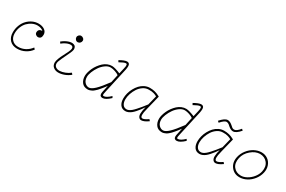

<svg xmlns="http://www.w3.org/2000/svg" viewBox="99 -1638 3998 2688"><g transform="rotate(30 2098.5 -294.0)"><path d="M463.4 -100.6Q428.2 -49.8 368.7 -18.3Q309.1 13.2 241.2 13.2Q166 13.2 121.1 -33Q76.2 -79.1 76.2 -158.2Q76.2 -218.8 97.2 -272.5Q118.2 -326.2 153.3 -363Q188.5 -399.9 234.6 -421.4Q280.8 -442.9 330.1 -442.9Q390.1 -442.9 429 -415.5Q467.8 -388.2 467.8 -341.3Q467.8 -274.4 411.6 -273.4Q397.5 -272.9 379.4 -286.4Q361.3 -299.8 361.8 -322.3Q362.3 -351.6 380.1 -366.5Q397.9 -381.3 423.8 -377.9Q414.6 -394 387 -403.3Q359.4 -412.6 330.1 -412.6Q289.1 -412.6 249 -394Q209 -375.5 177 -343.3Q145 -311 125.2 -262.2Q105.5 -213.4 105.5 -157.2Q106 -92.8 142.8 -54.7Q179.7 -16.6 240.2 -16.6Q302.2 -16.6 354.7 -44.9Q407.2 -73.2 442.9 -122.1Z M932.6 -490.2Q911.6 -489.3 896.7 -504.6Q881.8 -520 880.9 -541Q879.9 -561.5 895.5 -577.1Q911.1 -592.8 932.6 -592.3Q953.6 -591.8 969.7 -576.4Q985.8 -561 983.9 -541Q982.4 -520.5 968.3 -505.9Q954.1 -491.2 932.6 -490.2ZM713.9 -374Q758.3 -412.1 810.5 -431.4Q862.8 -450.7 901.1 -437Q939.5 -423.3 937 -370.6Q936 -350.1 908 -291.7Q879.9 -233.4 852.1 -173.3Q824.2 -113.3 824.2 -87.4Q823.7 -50.3 849.9 -32.2Q876 -14.2 914.3 -16.1Q952.6 -18.1 996.8 -35.2Q1041 -52.2 1076.2 -80.6L1095.2 -57.6Q1051.8 -21.5 998.8 -2.7Q945.8 16.1 901.4 14.4Q856.9 12.7 826.4 -12.7Q795.9 -38.1 795.4 -84Q795.4 -110.8 812 -153.8Q828.6 -196.8 849.1 -234.1Q869.6 -271.5 887.5 -310.3Q905.3 -349.1 906.7 -368.2Q909.7 -409.2 867.7 -410.6Q827.1 -411.6 773.9 -380.9Q748.5 -366.2 732.9 -350.6Z M1731 -81.5 1745.1 -56.6Q1671.9 12.7 1623 13.2Q1605 13.2 1594 6.1Q1583 -1 1579.8 -12.7Q1576.7 -24.4 1576.7 -35.4Q1576.7 -46.4 1579.6 -58.6L1603.5 -171.4Q1581.5 -142.6 1570.6 -128.4Q1559.6 -114.3 1540 -90.6Q1520.5 -66.9 1508.8 -55.2Q1497.1 -43.5 1479.2 -27.8Q1461.4 -12.2 1447.3 -5.1Q1433.1 2 1416 7.6Q1398.9 13.2 1381.8 13.2Q1317.9 12.7 1285.9 -29.8Q1253.9 -72.3 1254.4 -134.3Q1254.4 -160.2 1263.2 -193.1Q1272 -226.1 1287.8 -260.7Q1303.7 -295.4 1327.9 -328.4Q1352.1 -361.3 1380.4 -387.2Q1408.7 -413.1 1444.8 -428.5Q1481 -443.8 1518.6 -442.9Q1564.5 -441.9 1655.3 -404.3L1676.3 -494.6Q1687.5 -540.5 1683.8 -557.1Q1680.2 -573.7 1663.1 -572.8Q1635.3 -571.3 1565.9 -531.7L1551.3 -558.1Q1626.5 -600.6 1664.1 -602.5Q1697.8 -603.5 1708.3 -579.1Q1718.8 -554.7 1707 -495.1L1615.7 -83Q1606.9 -44.9 1608.2 -31.5Q1609.4 -18.1 1623 -18.1Q1666 -18.1 1731 -81.5ZM1647 -369.6Q1626 -386.7 1585.2 -400.6Q1544.4 -414.6 1512.2 -415Q1471.2 -416 1428.7 -386Q1386.2 -356 1355.7 -312.3Q1325.2 -268.6 1305.9 -220Q1286.6 -171.4 1286.6 -135.7Q1287.1 -79.6 1316.7 -48.8Q1346.2 -18.1 1383.8 -18.1Q1421.4 -18.1 1476.8 -70.3Q1532.2 -122.6 1619.1 -241.2Z M2242.2 -178.7Q2229 -124.5 2225.3 -103.8Q2221.7 -83 2221.7 -62.5Q2221.7 -18.1 2250.5 -18.1Q2281.2 -18.1 2340.8 -60.1L2359.9 -37.1Q2291.5 12.2 2248 12.2Q2222.7 12.2 2206.8 -8.8Q2190.9 -29.8 2191.9 -67.4Q2193.8 -120.6 2210.9 -176.3Q2186.5 -141.6 2169.4 -118.9Q2152.3 -96.2 2128.2 -68.8Q2104 -41.5 2083.7 -25.4Q2063.5 -9.3 2039.1 1.7Q2014.6 12.7 1990.7 12.7Q1935.1 12.7 1906.5 -26.9Q1877.9 -66.4 1878.4 -129.4Q1878.4 -169.9 1889.6 -213.1Q1900.9 -256.3 1923.1 -297.4Q1945.3 -338.4 1975.1 -370.8Q2004.9 -403.3 2045.7 -423.1Q2086.4 -442.9 2130.9 -442.9Q2173.3 -442.9 2210.9 -433.6Q2248.5 -424.3 2295.9 -398.9L2293.9 -387.7ZM2261.7 -381.8Q2236.3 -396.5 2210.9 -403.6Q2185.5 -410.6 2171.6 -411.6Q2157.7 -412.6 2133.3 -412.6Q2128.4 -412.6 2126 -412.6Q2080.1 -412.6 2038.6 -385Q1997.1 -357.4 1969.5 -315.2Q1941.9 -272.9 1925.8 -223.9Q1909.7 -174.8 1909.7 -130.9Q1909.7 -81.1 1931.2 -49.6Q1952.6 -18.1 1995.1 -18.1Q2012.2 -18.1 2031.7 -27.8Q2051.3 -37.6 2070.1 -53.2Q2088.9 -68.8 2115.2 -97.9Q2141.6 -127 2165 -155.5Q2188.5 -184.1 2224.1 -230Z M2930.2 -81.5 2944.3 -56.6Q2871.1 12.7 2822.3 13.2Q2804.2 13.2 2793.2 6.1Q2782.2 -1 2779.1 -12.7Q2775.9 -24.4 2775.9 -35.4Q2775.9 -46.4 2778.8 -58.6L2802.7 -171.4Q2780.8 -142.6 2769.8 -128.4Q2758.8 -114.3 2739.3 -90.6Q2719.7 -66.9 2708 -55.2Q2696.3 -43.5 2678.5 -27.8Q2660.6 -12.2 2646.5 -5.1Q2632.3 2 2615.2 7.6Q2598.1 13.2 2581.1 13.2Q2517.1 12.7 2485.1 -29.8Q2453.1 -72.3 2453.6 -134.3Q2453.6 -160.2 2462.4 -193.1Q2471.2 -226.1 2487.1 -260.7Q2502.9 -295.4 2527.1 -328.4Q2551.3 -361.3 2579.6 -387.2Q2607.9 -413.1 2644 -428.5Q2680.2 -443.8 2717.8 -442.9Q2763.7 -441.9 2854.5 -404.3L2875.5 -494.6Q2886.7 -540.5 2883.1 -557.1Q2879.4 -573.7 2862.3 -572.8Q2834.5 -571.3 2765.1 -531.7L2750.5 -558.1Q2825.7 -600.6 2863.3 -602.5Q2897 -603.5 2907.5 -579.1Q2918 -554.7 2906.2 -495.1L2814.9 -83Q2806.2 -44.9 2807.4 -31.5Q2808.6 -18.1 2822.3 -18.1Q2865.2 -18.1 2930.2 -81.5ZM2846.2 -369.6Q2825.2 -386.7 2784.4 -400.6Q2743.7 -414.6 2711.4 -415Q2670.4 -416 2627.9 -386Q2585.4 -356 2554.9 -312.3Q2524.4 -268.6 2505.1 -220Q2485.8 -171.4 2485.8 -135.7Q2486.3 -79.6 2515.9 -48.8Q2545.4 -18.1 2583 -18.1Q2620.6 -18.1 2676 -70.3Q2731.4 -122.6 2818.4 -241.2Z M3439.5 -525.4Q3477.1 -524.4 3530.8 -591.8L3552.2 -572.3Q3487.8 -496.6 3439.5 -495.6Q3431.6 -495.6 3424.1 -497.1Q3416.5 -498.5 3410.6 -500.2Q3404.8 -502 3396.5 -506.6Q3388.2 -511.2 3384.3 -513.4Q3380.4 -515.6 3371.8 -522.5Q3363.3 -529.3 3361.1 -531Q3358.9 -532.7 3349.9 -540.8Q3340.8 -548.8 3339.8 -549.8Q3320.3 -566.4 3296.9 -567.4Q3263.2 -567.9 3204.6 -500.5L3182.6 -519.5Q3250 -596.7 3296.9 -597.7Q3305.2 -597.7 3313.2 -596.4Q3321.3 -595.2 3330.3 -590.8Q3339.4 -586.4 3344.2 -584.5Q3349.1 -582.5 3359.4 -574.7Q3369.6 -566.9 3371.6 -565.4Q3373.5 -564 3385.7 -553.7L3397.5 -543.5Q3414.1 -526.4 3439.5 -525.4ZM3441.4 -178.7Q3428.2 -124.5 3424.6 -103.8Q3420.9 -83 3420.9 -62.5Q3420.9 -18.1 3449.7 -18.1Q3480.5 -18.1 3540 -60.1L3559.1 -37.1Q3490.7 12.2 3447.3 12.2Q3421.9 12.2 3406 -8.8Q3390.1 -29.8 3391.1 -67.4Q3393.1 -120.6 3410.2 -176.3Q3385.7 -141.6 3368.7 -118.9Q3351.6 -96.2 3327.4 -68.8Q3303.2 -41.5 3283 -25.4Q3262.7 -9.3 3238.3 1.7Q3213.9 12.7 3189.9 12.7Q3134.3 12.7 3105.7 -26.9Q3077.1 -66.4 3077.6 -129.4Q3077.6 -169.9 3088.9 -213.1Q3100.1 -256.3 3122.3 -297.4Q3144.5 -338.4 3174.3 -370.8Q3204.1 -403.3 3244.9 -423.1Q3285.6 -442.9 3330.1 -442.9Q3372.6 -442.9 3410.2 -433.6Q3447.8 -424.3 3495.1 -398.9L3493.2 -387.7ZM3460.9 -381.8Q3435.5 -396.5 3410.2 -403.6Q3384.8 -410.6 3370.8 -411.6Q3356.9 -412.6 3332.5 -412.6Q3327.6 -412.6 3325.2 -412.6Q3279.3 -412.6 3237.8 -385Q3196.3 -357.4 3168.7 -315.2Q3141.1 -272.9 3125 -223.9Q3108.9 -174.8 3108.9 -130.9Q3108.9 -81.1 3130.4 -49.6Q3151.9 -18.1 3194.3 -18.1Q3211.4 -18.1 3231 -27.8Q3250.5 -37.6 3269.3 -53.2Q3288.1 -68.8 3314.5 -97.9Q3340.8 -127 3364.3 -155.5Q3387.7 -184.1 3423.3 -230Z M3836.4 15.6Q3749 15.6 3698 -51.8Q3647 -119.1 3667.5 -213.4Q3682.1 -277.3 3723.4 -330.3Q3764.6 -383.3 3820.8 -413.1Q3877 -442.9 3935.1 -442.9Q3992.2 -442.9 4036.1 -412.4Q4080.1 -381.8 4099.1 -328.6Q4118.2 -275.4 4104 -213.4Q4089.4 -149.4 4048.1 -96.4Q4006.8 -43.5 3950.7 -13.9Q3894.5 15.6 3836.4 15.6ZM3842.3 -14.2Q3888.7 -14.2 3937.7 -41.3Q3986.8 -68.4 4023.9 -114.7Q4061 -161.1 4072.8 -213.4Q4091.8 -299.8 4048.1 -355.7Q4004.4 -411.6 3926.3 -412.6Q3852.5 -411.6 3783.9 -352.5Q3715.3 -293.5 3698.2 -213.4Q3679.2 -124.5 3721.9 -69.8Q3764.6 -15.1 3842.3 -14.2Z"/></g></svg>

Font: Compagnon Light Italic
Style: Regular
Weight: 400
Italic angle: -12°
Designer: Valentin Papon
Foundry: Velvetyne Type Foundry
Version: Version 1.000;PS 001.000;hotconv 1.0.88;makeotf.lib2.5.64775